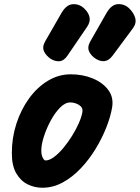

<svg xmlns="http://www.w3.org/2000/svg" viewBox="-20 -895 673 925"><path d="M184 9.5Q146.5 9.5 113 -7Q79.5 -23.5 58.2 -60.2Q37 -97 37 -157.5Q37 -231.5 59.2 -299.8Q81.5 -368 120.5 -421.5Q159.5 -475 211 -506Q262.5 -537 321 -537Q379 -537 427.2 -517Q475.5 -497 502 -461Q528.5 -425 520 -376.5Q512.5 -332.5 492 -280.5Q471.5 -228.5 440.2 -177.2Q409 -126 369 -83.8Q329 -41.5 282.2 -16Q235.5 9.5 184 9.5ZM179 -170Q179 -149 185.8 -135.5Q192.5 -122 199.5 -122Q218 -122 240.2 -138.5Q262.5 -155 285 -182Q307.5 -209 327 -240.2Q346.5 -271.5 359.8 -301.8Q373 -332 377 -355Q380.5 -377 360.8 -389.2Q341 -401.5 318.5 -401.5Q294 -401.5 269.5 -376.8Q245 -352 224.5 -314.2Q204 -276.5 191.5 -237.5Q179 -198.5 179 -170ZM442 -611.5Q419.5 -625.5 409.5 -646.8Q399.5 -668 415 -695.5L493.5 -833Q517 -873.5 548.2 -875Q579.5 -876.5 602 -855Q624 -834 631.2 -808.8Q638.5 -783.5 620.5 -759L522.5 -627Q504 -602.5 483.2 -600.5Q462.5 -598.5 442 -611.5ZM224.5 -611.5Q203 -625.5 192.5 -646.8Q182 -668 197.5 -695.5L276.5 -833Q300 -873 331 -874.8Q362 -876.5 385 -855Q407 -834 411.5 -811.5Q416 -789 398.5 -764L305 -627Q287.5 -601.5 266.5 -600Q245.5 -598.5 224.5 -611.5Z"/></svg>

Font: Edu QLD Hand
Style: Regular
Weight: 400
Designer: Tina and Corey Anderson, Eben Sorkin
Foundry: Sorkin Type Co.
Version: Version 2.000